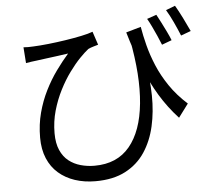

<svg xmlns="http://www.w3.org/2000/svg" viewBox="-58 -883 1117 1012"><g transform="rotate(-5 500.0 -376.5)"><path d="M715 -724Q722.6 -678.4 736.2 -625.2Q749.8 -572 773.3 -515.9Q796.8 -459.9 834.1 -404.9Q871.4 -349.9 926.9 -299.8L874.4 -229.3Q819.2 -288.9 776.6 -359Q734 -429.2 700.1 -514.2Q666.2 -599.2 636.2 -701.5ZM89.8 -670.5Q113.3 -668.5 143.5 -670.5Q176.9 -671.9 221.9 -676.7Q266.8 -681.5 313.1 -688.6Q359.4 -695.7 398.6 -703.9Q437.7 -712.1 459.5 -720.5L482.9 -649.9Q473.1 -647.1 457.1 -642.3Q441 -637.6 429.6 -632Q411.1 -617.8 383.5 -589.5Q356 -561.2 326.5 -520.8Q296.9 -480.4 271.5 -430.4Q246 -380.4 229.7 -323.4Q213.5 -266.4 213.5 -204.7Q213.5 -151.6 229.5 -115.4Q245.4 -79.2 272.8 -57.5Q300.2 -35.8 335.5 -25.9Q370.8 -16 409.1 -16Q528.6 -16 595.2 -96.4Q661.8 -176.7 676.1 -322.5Q690.5 -468.3 652.3 -664.2L725.3 -529.1Q740.5 -443.1 741.9 -358Q743.2 -272.8 726 -196.6Q708.8 -120.4 669.7 -61.3Q630.6 -2.2 565.9 31.7Q501.2 65.7 407.3 65.7Q348.1 65.7 298.6 49.3Q249 32.9 212.3 1Q175.6 -30.9 155.6 -78.5Q135.6 -126.1 135.6 -188Q135.6 -258 152.1 -319.7Q168.6 -381.4 195.5 -435Q222.3 -488.6 255.3 -534.3Q288.3 -580 321.2 -617.4Q296.5 -613.8 263.6 -609.3Q230.7 -604.9 200.6 -601.1Q170.5 -597.2 152.1 -594.6Q137.9 -593.2 124.7 -591.2Q111.5 -589.2 95.9 -586.4ZM802.3 -780.2Q812.5 -761.8 825.3 -736.6Q838 -711.3 850.4 -686.1Q862.7 -660.9 870.8 -639.9L818.5 -620.4Q809.7 -643 798.2 -668.8Q786.6 -694.6 774.9 -719.3Q763.1 -744 752.1 -762.9ZM904.4 -819Q920.8 -791.5 941 -751Q961.1 -710.6 975.4 -679.3L922.8 -659.9Q909.1 -693.7 890.9 -732.8Q872.6 -772 855.4 -800.2Z"/></g></svg>

Font: Noto Sans KR Thin
Style: Regular
Weight: 100
Designer: Ryoko NISHIZUKA 西塚涼子 (kana, bopomofo & ideographs); Paul D. Hunt (Latin, Greek & Cyrillic); Sandoll Communications 산돌커뮤니
Foundry: Adobe
Version: Version 2.004-H2;hotconv 1.0.118;makeotfexe 2.5.65603